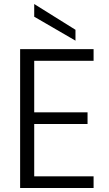

<svg xmlns="http://www.w3.org/2000/svg" viewBox="-20 -934 543 954"><path d="M445 -632H150V-376H415V-318H150V-58H445V0H80V-690H445ZM150 -914 355 -786V-732L150 -851Z"/></svg>

Font: Parkinsans Light
Style: Regular
Weight: 300
Designer: Red Stone, Indian Type Foundry
Foundry: Indian Type Foundry
Version: Version 1.000